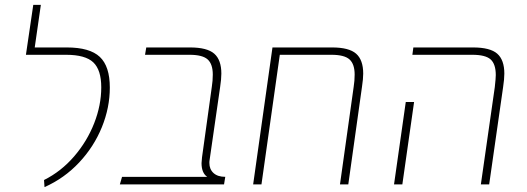

<svg xmlns="http://www.w3.org/2000/svg" viewBox="-20 -754 2155 785"><path d="M160 -18Q230 -53 283 -114.5Q336 -176 365 -250Q394 -324 394 -397Q394 -468 361.5 -499Q329 -530 250 -530H86L116 -734H147L122 -560H253Q347 -560 388 -521.5Q429 -483 429 -396Q429 -314 396.5 -234Q364 -154 303.5 -89.5Q243 -25 162 11Z M836 -88Q836 -62 853 -46.5Q870 -31 901 -31L896 0H470L479 -31H827Q804 -47 804 -87Q804 -93 806 -111L846 -399Q850 -424 850 -449Q850 -492 829 -511Q808 -530 755 -530H573L578 -560H757Q827 -560 856 -534.5Q885 -509 885 -453Q885 -431 880 -398L837 -100Q836 -96 836 -88Z M1465 -453Q1465 -432 1460 -399L1404 0H1370L1426 -399Q1430 -424 1430 -449Q1430 -492 1409 -511Q1388 -530 1335 -530H1124L1049 0H1015L1094 -560H1338Q1407 -560 1436 -534.5Q1465 -509 1465 -453Z M2003 -398Q2007 -434 2007 -447Q2007 -492 1986 -511Q1965 -530 1911 -530H1666L1670 -560H1914Q1984 -560 2013 -534.5Q2042 -509 2042 -453Q2042 -431 2037 -398L1980 0H1946ZM1639 -337H1673L1625 0H1591Z"/></svg>

Font: FiraGO UltraLight
Style: Italic
Weight: 200
Italic angle: -8°
Designer: bBox Type GmbH
Foundry: bBox Type GmbH
Version: Version 1.001